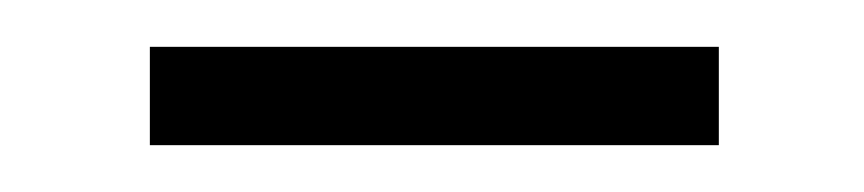

<svg xmlns="http://www.w3.org/2000/svg" viewBox="-20 -316 369 82"><path d="M44 -254V-296H287V-254Z"/></svg>

Font: Noto Sans SC ExtraLight
Style: Regular
Weight: 250
Designer: Ryoko NISHIZUKA 西塚涼子 (kana, bopomofo & ideographs); Paul D. Hunt (Latin, Greek & Cyrillic); Sandoll Communications 산돌커뮤니
Foundry: Adobe
Version: Version 2.004-H2;hotconv 1.0.118;makeotfexe 2.5.65603